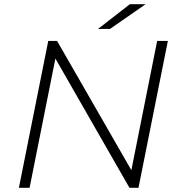

<svg xmlns="http://www.w3.org/2000/svg" viewBox="-20 -895 854 915"><path d="M70 0 210 -700H252L606 -84L729 -700H780L640 0H597L244 -616L121 0ZM447 -757 599 -875H674L504 -757Z"/></svg>

Font: Montserrat Thin Light
Style: Italic
Weight: 300
Italic angle: -11.3°
Version: Version 9.000